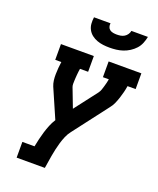

<svg xmlns="http://www.w3.org/2000/svg" viewBox="-170 -1057 954 1158"><g transform="rotate(20 306.5 -477.5)"><path d="M80 0V-101H158Q158 -101 158 -101Q158 -101 158 -101Q163 -126 168.5 -150Q174 -174 181.5 -198.5Q189 -223 198.5 -246.5Q208 -270 222 -292L141 -478Q134 -495 131.5 -514.5Q129 -534 129.5 -554Q130 -574 131.5 -594Q133 -614 136 -634H97V-735H308V-634H256Q254 -624 253 -614Q252 -604 251 -594Q250 -584 249.5 -574.5Q249 -565 248.5 -555Q248 -545 248 -535Q248 -525 251 -516L298 -393L410 -539Q418 -550 422 -562Q426 -574 429.5 -586Q433 -598 436 -610Q439 -622 441 -634H403V-735H613V-634H561Q558 -614 553 -594Q548 -574 541.5 -554Q535 -534 526.5 -514.5Q518 -495 504 -478L335 -257Q320 -238 310.5 -215.5Q301 -193 294.5 -171Q288 -149 283 -126.5Q278 -104 274 -81L261 0ZM379 -815Q358 -815 337.5 -817.5Q317 -820 298 -827Q279 -834 263.5 -846Q248 -858 238.5 -875.5Q229 -893 227.5 -913.5Q226 -934 229 -955H335Q333 -943 336.5 -932Q340 -921 349 -914.5Q358 -908 370 -906Q382 -904 393 -904Q406 -904 418 -906Q430 -908 441 -914.5Q452 -921 459.5 -932Q467 -943 469 -955H575Q571 -934 562.5 -913Q554 -892 539 -875.5Q524 -859 504.5 -846.5Q485 -834 464 -827Q443 -820 421.5 -817.5Q400 -815 379 -815Z"/></g></svg>

Font: Iosevka Curly Slab ExObl
Style: Bold
Weight: 700
Width: 7
Italic angle: -9°
Monospace: yes
Designer: Belleve Invis
Foundry: Belleve Invis
Version: Version 11.0.0; ttfautohint (v1.8.3)